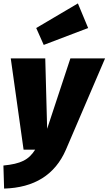

<svg xmlns="http://www.w3.org/2000/svg" viewBox="-41 -876 635 1124"><path d="M415 -856 171 -712 215 -613 475 -712ZM574 -534H371L235 -122L224 -534H22L97 0H165C127 60 81 83 -21 93L-17 228C159 223 281 148 345 0Z"/></svg>

Font: Fira Sans Heavy
Style: Italic
Weight: 900
Italic angle: -8°
Designer: bBox Type GmbH & Carrois Corporate GbR & Edenspiekermann AG
Foundry: bBox Type GmbH & Carrois Corporate GbR & Edenspiekermann AG
Version: Version 4.301;PS 004.301;hotconv 1.0.88;makeotf.lib2.5.64775